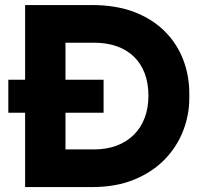

<svg xmlns="http://www.w3.org/2000/svg" viewBox="-20 -756 821 780"><path d="M226 4V-149H361.5Q413.2 -149 454.2 -164.5Q495.2 -180 523.9 -208.6Q552.5 -237.2 567.8 -277.4Q583 -317.5 583 -366.8Q583 -418.2 567.8 -458.2Q552.5 -498.2 523.9 -526Q495.2 -553.8 454.2 -568.1Q413.2 -582.5 361.5 -582.5H226V-735.5H353Q452 -735.5 526.1 -706.9Q600.2 -678.2 649.9 -628.2Q699.5 -578.2 724.2 -513.6Q749 -449 749 -377.8V-355.8Q749 -289.5 724.2 -225.1Q699.5 -160.8 649.9 -109.1Q600.2 -57.5 526.1 -26.8Q452 4 353 4ZM82 4V-735.5H246V4ZM13.8 -298V-432H400.8V-298Z"/></svg>

Font: SVN-Sora Variable
Style: Regular
Weight: 400
Designer: Jonathan Barnbrook, Julián Moncada
Foundry: Barnbrook Fonts
Version: Version 2.000 - Viet hoa boi STYLEno.1 Fonts